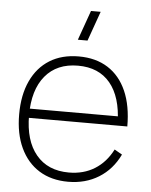

<svg xmlns="http://www.w3.org/2000/svg" viewBox="-55 -810 682 870"><g transform="rotate(5 286.5 -375.0)"><path d="M319.5 -630H275.5L323.5 -765H367.5ZM287 15Q210.5 15 155.2 -19.5Q100 -54 70 -118Q40 -182 40 -270Q40 -358.5 69.8 -422.5Q99.5 -486.5 154.8 -520.8Q210 -555 287 -555Q364.5 -555 419.5 -520Q474.5 -485 503.8 -418.5Q533 -352 533 -258H488V-272Q485 -388.5 433.2 -450.8Q381.5 -513 287 -513Q191 -513 138 -449.2Q85 -385.5 85 -270Q85 -154.5 138 -90.8Q191 -27 287 -27Q354 -27 404.5 -58.5Q455 -90 485 -149L520 -129Q487 -60 426.5 -22.5Q366 15 287 15ZM67 -258V-300H507V-258Z"/></g></svg>

Font: Manrope ExtraLight
Style: Regular
Weight: 200
Designer: Mikhail Sharanda
Foundry: Mikhail Sharanda
Version: Version 4.505